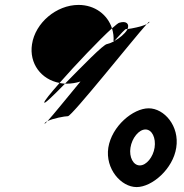

<svg xmlns="http://www.w3.org/2000/svg" viewBox="-20 -752 747 780"><path d="M110 -572C98 -494 147 -429 222 -415C286 -488 384 -591 435 -637C417 -692 366 -732 299 -732C209 -732 123 -659 110 -572ZM160 -336C158 -326 197 -364 244 -412C236 -412 229 -414 222 -415C185 -373 159 -341 160 -336ZM161 -250C161 -248 166 -252 173 -260C167 -257 162 -254 161 -250ZM173 -260C195 -271 243 -280 256 -280C272 -280 522 -594 576 -654C556 -644 516 -636 498 -634C498 -633 497 -631 496 -630C487 -615 466 -597 444 -585C443 -584 442 -582 441 -581V-583C432 -578 423 -575 415 -573C401 -573 313 -482 244 -412H250C269 -412 289 -415 307 -421C249 -351 196 -285 173 -260ZM435 -637C440 -620 443 -602 441 -583C442 -583 443 -585 444 -585C471 -615 488 -634 492 -634H498C507 -655 493 -668 466 -660C462 -660 451 -651 435 -637ZM420 -152C407 -66 472 8 535 8C598 8 683 -66 696 -152C710 -240 647 -312 584 -312C521 -312 434 -240 420 -152ZM576 -654C582 -657 587 -660 587 -663C587 -665 583 -662 576 -654ZM510 -152C516 -191 544 -226 571 -226C598 -226 614 -191 608 -152C602 -114 575 -80 548 -80C521 -80 504 -114 510 -152Z"/></svg>

Font: Ampere
Style: SuCndIta
Weight: 400
Version: Version 1